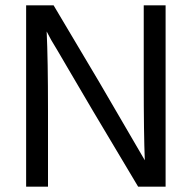

<svg xmlns="http://www.w3.org/2000/svg" viewBox="-20 -697 719 720"><path d="M160 3H78V-677H181L351 -391L523 -96Q519 -195 519 -390V-677H601V3H498L328 -282Q277 -368 234 -442Q191 -516 172 -547L155 -579Q160 -474 160 -284Z"/></svg>

Font: Hind Siliguri Fixed
Style: Regular
Weight: 400
Designer: Jyotish Sonowal
Foundry: Indian Type Foundry
Version: Version 1.001;October 28, 2021;FontCreator 12.0.0.2565 64-bi